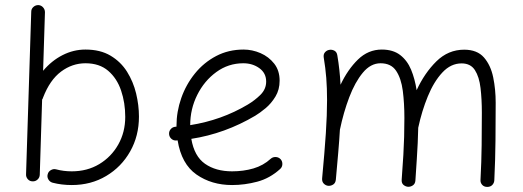

<svg xmlns="http://www.w3.org/2000/svg" viewBox="-20 -712 2069 759"><path d="M131.3 -691.9Q142.6 -691.4 150.1 -683.1Q157.7 -674.8 157.7 -663.6L150.4 -432.1Q184.1 -472.2 227.3 -494.1Q270.5 -516.1 317.9 -516.1Q376.5 -516.1 417 -491.9Q457.5 -467.8 482.2 -428.5Q506.8 -389.2 518.1 -342.5Q529.3 -295.9 529.3 -251Q529.3 -174.8 494.6 -113.5Q460 -52.2 399.9 -16.4Q339.8 19.5 263.7 19.5Q223.6 19.5 188 10.3Q177.2 7.3 171.4 -2.4Q165.5 -12.2 168.5 -22.9Q170.9 -33.7 181.2 -39.6Q191.4 -45.4 202.1 -42.5Q231.4 -34.7 263.7 -34.7Q324.7 -34.7 372.3 -63.2Q419.9 -91.8 447.5 -140.6Q475.1 -189.5 475.1 -250Q475.1 -305.7 458.7 -354Q442.4 -402.3 407.7 -432.1Q373 -461.9 317.9 -461.9Q265.6 -461.9 221.4 -429Q177.2 -396 150.4 -326.7Q149.4 -322.3 146.5 -318.4L137.2 -21Q136.7 -9.8 128.4 -2.2Q120.1 5.4 108.9 4.9Q97.7 4.9 90.1 -3.4Q82.5 -11.7 83 -22.9L103.5 -665.5Q103.5 -676.8 111.8 -684.3Q120.1 -691.9 131.3 -691.9Z M1087.4 -43.9Q1046.4 -6.8 996.8 6.3Q947.3 19.5 897.5 19.5Q816.4 19.5 756.8 -22Q697.3 -63.5 682.1 -157.2Q679.7 -156.7 677.2 -156.7Q666 -155.8 657.7 -163.1Q649.4 -170.4 648.4 -181.6Q647.5 -192.9 654.8 -201.4Q662.1 -210 673.3 -210.9Q675.8 -210.9 677.7 -211.4Q677.7 -212.9 677.7 -214.8Q677.7 -270.5 696.5 -324.2Q715.3 -377.9 750.5 -421.4Q785.6 -464.8 834.5 -490.5Q883.3 -516.1 942.9 -516.1Q977.1 -516.1 1009.8 -502Q1042.5 -487.8 1064 -460.4Q1085.4 -433.1 1085.4 -393.1Q1085.4 -357.4 1068.8 -330.1Q1052.2 -302.7 1029.5 -283.9Q1006.8 -265.1 988.8 -254.4Q869.1 -183.6 736.3 -163.1Q748 -94.2 790.5 -64.5Q833 -34.7 897.5 -34.7Q942.4 -34.7 981.7 -46.1Q1021 -57.6 1050.3 -84.5Q1058.6 -91.8 1070.1 -91.3Q1081.5 -90.8 1089.4 -82.5Q1096.7 -74.2 1096.2 -62.7Q1095.7 -51.3 1087.4 -43.9ZM941.9 -461.9Q882.8 -461.9 835.2 -427.2Q787.6 -392.6 759.8 -336.9Q731.9 -281.2 731.9 -217.3Q855.5 -236.8 959 -298.3Q987.8 -315.4 1010 -337.6Q1032.2 -359.9 1032.2 -389.6Q1032.2 -422.9 1005.4 -442.4Q978.5 -461.9 941.9 -461.9Z M1253.4 -6.8Q1263.2 -111.3 1268.1 -185.1Q1272.9 -258.8 1272.9 -315.9Q1272.9 -363.8 1269.8 -403.8Q1266.6 -443.8 1259.8 -484.4Q1257.8 -497.1 1264.4 -504.9Q1271 -512.7 1280.3 -514.6Q1291 -517.1 1301.3 -512Q1311.5 -506.8 1313.5 -493.2Q1318.4 -464.4 1321.5 -435.8Q1324.7 -407.2 1326.2 -377Q1354.5 -437 1395 -476.6Q1435.5 -516.1 1489.3 -516.1Q1533.7 -516.1 1561.8 -494.6Q1589.8 -473.1 1605 -436.8Q1620.1 -400.4 1627 -355.5Q1658.2 -423.3 1705.1 -469.5Q1752 -515.6 1814.9 -515.6Q1866.2 -515.6 1893.1 -484.9Q1919.9 -454.1 1929.7 -406.2Q1939.5 -358.4 1939.5 -306.2Q1939.5 -231 1938.7 -156Q1938 -81.1 1934.1 0.5Q1933.6 11.2 1926.3 19Q1918.9 26.9 1906.2 26.9Q1893.6 26.9 1886.2 18.8Q1878.9 10.7 1879.4 0Q1883.3 -73.7 1884 -137.7Q1884.8 -201.7 1884.8 -266.6Q1884.8 -319.8 1879.6 -364Q1874.5 -408.2 1857.4 -434.8Q1840.3 -461.4 1804.7 -461.4Q1762.2 -461.4 1728.8 -425.5Q1695.3 -389.6 1671.4 -331.5Q1647.5 -273.4 1633.3 -207Q1632.8 -175.3 1631.3 -146.7Q1629.9 -118.2 1627.7 -83.3Q1625.5 -48.3 1622.1 2Q1621.1 14.6 1612.1 20.8Q1603 26.9 1592.8 26.4Q1582.5 25.4 1574.7 18.6Q1566.9 11.7 1567.9 -2Q1572.3 -61 1574.5 -99.4Q1576.7 -137.7 1577.6 -170.7Q1578.6 -203.6 1578.6 -245.6Q1578.6 -303.7 1572.3 -353Q1565.9 -402.3 1545.9 -432.1Q1525.9 -461.9 1484.4 -461.9Q1445.3 -461.9 1414.3 -424.6Q1383.3 -387.2 1360.6 -327.4Q1337.9 -267.6 1323.7 -199.2Q1321.3 -157.7 1317.1 -108.9Q1313 -60.1 1307.6 -1.5Q1306.2 11.7 1296.9 17.6Q1287.6 23.4 1277.3 22.5Q1267.6 21.5 1260 13.9Q1252.4 6.3 1253.4 -6.8Z"/></svg>

Font: Mikhak-DS2-FD Light
Style: Regular
Weight: 300
Designer: Amin Abedi
Version: Version 3.2